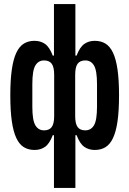

<svg xmlns="http://www.w3.org/2000/svg" viewBox="-20 -730 640 950"><path d="M402 -85Q430 -85 445 -110Q460 -135 460 -202V-314Q460 -381 445 -406Q430 -431 402 -431Q376 -431 364 -414.5Q352 -398 352 -360V-156Q352 -118 364 -101.5Q376 -85 402 -85ZM353 200H247V-61H241Q225 -19 203 -3.5Q181 12 151 12Q121 12 98.5 -1.5Q76 -15 61 -46.5Q46 -78 38.5 -130Q31 -182 31 -258Q31 -334 38.5 -386Q46 -438 61 -469.5Q76 -501 98.5 -514.5Q121 -528 151 -528Q181 -528 203 -512.5Q225 -497 241 -455H247V-710H353V-455H359Q375 -497 397 -512.5Q419 -528 449 -528Q479 -528 501.5 -514.5Q524 -501 539 -469.5Q554 -438 561.5 -386Q569 -334 569 -258Q569 -182 561.5 -130Q554 -78 539 -46.5Q524 -15 501.5 -1.5Q479 12 449 12Q419 12 397 -3.5Q375 -19 359 -61H353ZM198 -85Q224 -85 236 -101.5Q248 -118 248 -156V-360Q248 -398 236 -414.5Q224 -431 198 -431Q170 -431 155 -406Q140 -381 140 -314V-202Q140 -135 155 -110Q170 -85 198 -85Z"/></svg>

Font: IBM Plex Mono SmBld
Style: Regular
Weight: 600
Monospace: yes
Designer: Mike Abbink, Paul van der Laan, Pieter van Rosmalen
Foundry: Bold Monday
Version: Version 2.3